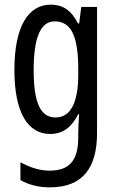

<svg xmlns="http://www.w3.org/2000/svg" viewBox="-20 -567 502 827"><path d="M199 -547C101 -547 42 -452 42 -266C42 -85 98 10 196 10C250 10 288 -18 317 -75H321C318 -43 317 -13 317 9V25C317 129 275 168 193 168C153 168 113 156 68 132V209C107 230 146 240 195 240C337 240 398 155 398 6V-537H330L321 -466H316C287 -523 250 -547 199 -547ZM216 -475C286 -475 317 -412 317 -270V-245C317 -123 283 -61 219 -61C155 -61 125 -123 125 -265C125 -402 153 -475 216 -475Z"/></svg>

Font: Noto Sans Sinhala UI ExtraCondensed
Style: Regular
Weight: 400
Width: 2
Designer: Jelle Bosma - Monotype Design Team
Foundry: Monotype Imaging Inc.
Version: Version 2.006